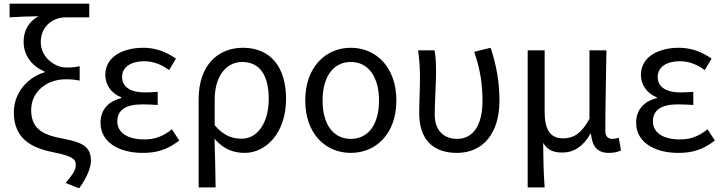

<svg xmlns="http://www.w3.org/2000/svg" viewBox="-20 -816 3918 1041"><path d="M409 205C454 144 473 89 473 56C473 -18 431 -44 323 -64C223 -82 149 -111 149 -219C149 -325 241 -386 334 -386C362 -386 383 -385 412 -379V-457C383 -451 368 -450 340 -450C274 -450 201 -508 201 -587C201 -673 265 -722 337 -722H464V-796H32V-722C99 -726 129 -727 189 -728C138 -701 108 -652 108 -590C108 -512 156 -456 222 -428V-424C132 -398 55 -315 55 -207C55 -64 151 -14 267 9C366 29 391 44 391 77C391 107 376 127 336 176Z M754 13C830 13 886 -4 952 -54L912 -115C861 -74 816 -60 763 -60C671 -60 616 -97 616 -158C616 -218 660 -250 750 -250C777 -250 803 -249 835 -247V-318C808 -316 788 -315 766 -315C679 -315 642 -350 642 -399C642 -455 694 -484 761 -484C811 -484 855 -467 897 -436L934 -498C884 -534 824 -557 758 -557C647 -557 551 -509 551 -410C551 -359 581 -310 637 -289V-284C575 -269 525 -227 525 -150C525 -49 619 13 754 13Z M1057 200H1149C1148 103 1146 34 1143 -64C1192 -6 1248 13 1307 13C1421 13 1531 -94 1531 -280C1531 -451 1448 -557 1297 -557C1165 -557 1057 -466 1057 -278ZM1292 -64C1244 -64 1196 -76 1144 -137V-275C1144 -413 1214 -480 1293 -480C1394 -480 1437 -400 1437 -279C1437 -145 1372 -64 1292 -64Z M1882 13C2018 13 2129 -90 2129 -271C2129 -453 2018 -557 1882 -557C1746 -557 1635 -453 1635 -271C1635 -90 1746 13 1882 13ZM1882 -63C1785 -63 1729 -144 1729 -271C1729 -397 1785 -480 1882 -480C1979 -480 2035 -397 2035 -271C2035 -144 1979 -63 1882 -63Z M2458 13C2594 13 2688 -87 2688 -271C2688 -368 2672 -462 2640 -557L2551 -535C2586 -435 2596 -351 2596 -269C2596 -127 2538 -63 2459 -63C2395 -63 2337 -99 2337 -196C2337 -263 2344 -356 2344 -416C2344 -464 2344 -505 2336 -543H2247C2255 -486 2257 -438 2257 -394C2257 -330 2253 -266 2253 -202C2253 -58 2329 13 2458 13Z M2841 200H2933C2927 114 2926 66 2925 -41C2951 2 2986 11 3031 11C3090 11 3143 -22 3182 -92H3184C3191 -19 3220 13 3282 13C3312 13 3330 7 3347 0L3335 -69C3321 -65 3311 -63 3301 -63C3278 -63 3262 -75 3262 -106C3262 -237 3266 -396 3268 -543H3176V-171C3126 -82 3081 -66 3032 -66C2962 -66 2933 -115 2933 -210V-543H2841Z M3658 13C3734 13 3790 -4 3856 -54L3816 -115C3765 -74 3720 -60 3667 -60C3575 -60 3520 -97 3520 -158C3520 -218 3564 -250 3654 -250C3681 -250 3707 -249 3739 -247V-318C3712 -316 3692 -315 3670 -315C3583 -315 3546 -350 3546 -399C3546 -455 3598 -484 3665 -484C3715 -484 3759 -467 3801 -436L3838 -498C3788 -534 3728 -557 3662 -557C3551 -557 3455 -509 3455 -410C3455 -359 3485 -310 3541 -289V-284C3479 -269 3429 -227 3429 -150C3429 -49 3523 13 3658 13Z"/></svg>

Font: ChiuKong Gothic CL
Style: Regular
Weight: 400
Designer: Ryoko NISHIZUKA 西塚涼子 (kana, bopomofo & ideographs); Paul D. Hunt (Latin, Greek & Cyrillic); Sandoll Communications 산돌커뮤니
Foundry: Adobe
Version: Version 1.300